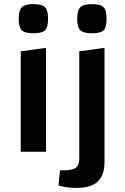

<svg xmlns="http://www.w3.org/2000/svg" viewBox="-20 -739 610 935"><path d="M204 -506V0H81V-489ZM71 -647Q71 -689 86.5 -704Q102 -719 143 -719Q184 -719 199 -704Q214 -689 214 -647Q214 -606 199.5 -591.5Q185 -577 143 -577Q101 -577 86 -591.5Q71 -606 71 -647ZM265 164 272 91Q312 91 331.5 86Q351 81 358.5 68Q366 55 366 29V-489L489 -506V49Q489 114 456 145Q423 176 354 176Q302 176 265 164ZM356 -647Q356 -689 371.5 -704Q387 -719 428 -719Q469 -719 484 -704Q499 -689 499 -647Q499 -606 484.5 -591.5Q470 -577 428 -577Q386 -577 371 -591.5Q356 -606 356 -647Z"/></svg>

Font: Changa Medium
Style: Regular
Weight: 500
Designer: Eduardo Rodriguez Tunni
Foundry: Eduardo Rodriguez Tunni
Version: Version 2.002; ttfautohint (v1.5) -l 8 -r 50 -G 150 -x 14 -H